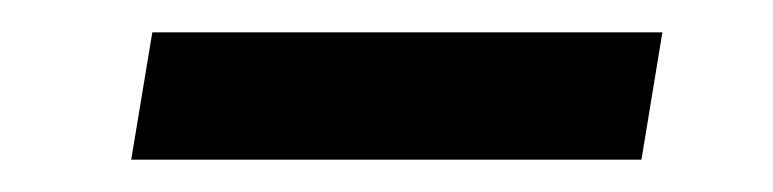

<svg xmlns="http://www.w3.org/2000/svg" viewBox="-20 -363 483 120"><path d="M394 -342.8 380.9 -263.2H62L75.2 -342.8Z"/></svg>

Font: Inter 24pt
Style: Italic
Weight: 400
Italic angle: -9.3988°
Designer: Rasmus Andersson
Foundry: rsms
Version: Version 4.001;git-66647c0bb